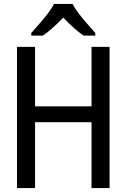

<svg xmlns="http://www.w3.org/2000/svg" viewBox="-20 -951 640 971"><path d="M534.2 0H442.9V-333H157.2V0H65.9V-713.9H157.2V-413.1H442.9V-713.9H534.2ZM461.9 -771H402.8Q361.3 -798.3 299.8 -861.8Q234.9 -795.4 196.8 -771H138.2V-784.2Q150.4 -798.3 167 -816.9Q234.9 -892.6 252.9 -931.2H347.2Q365.2 -892.6 433.1 -816.9L461.9 -784.2Z"/></svg>

Font: Noto Mono
Style: Regular
Weight: 400
Designer: Monotype Design Team
Foundry: Monotype Imaging Inc.
Version: Version 1.00